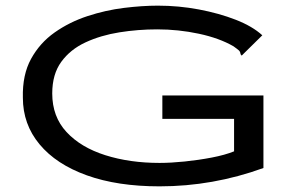

<svg xmlns="http://www.w3.org/2000/svg" viewBox="-20 -650 1040 680"><path d="M545 10Q396 10 287.5 -29Q179 -68 120 -139Q61 -210 61 -304Q59 -385 90 -441.5Q121 -498 173.5 -535Q226 -572 290 -593Q354 -614 419 -622Q484 -630 539 -630Q613 -630 684.5 -616.5Q756 -603 815 -580Q874 -557 909 -525L844 -461L836 -453L832 -458Q831 -467 826 -471.5Q821 -476 807 -486Q757 -515 684.5 -530.5Q612 -546 537 -546Q469 -546 403 -535.5Q337 -525 283 -500Q229 -475 197 -431Q165 -387 165 -319Q165 -237 215.5 -182.5Q266 -128 352.5 -100.5Q439 -73 545 -73Q585 -73 634 -78Q683 -83 730 -92Q777 -101 809 -114V-229H555V-312H913V-55Q734 10 545 10Z"/></svg>

Font: Inconsolata UltraExpanded Medium
Style: Regular
Weight: 500
Width: 9
Monospace: yes
Designer: Raph Levien, Cyreal, Brenton Simpson
Foundry: Raph Levien, Cyreal, Google
Version: Version 3.001; ttfautohint (v1.8.2.53-6de2)